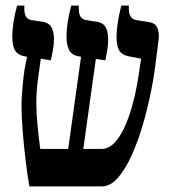

<svg xmlns="http://www.w3.org/2000/svg" viewBox="-20 -667 612 687"><path d="M85 0Q78 -41 71.5 -94.5Q65 -148 61 -199.5Q57 -251 57 -284Q57 -321 62 -371.5Q67 -422 77 -464L71 -465Q45 -469 34.5 -485.5Q24 -502 24 -536Q24 -557 28 -585.5Q32 -614 41 -647H67V-635Q67 -598 94 -595L127 -590Q153 -587 163 -571.5Q173 -556 173 -526Q173 -506 169.5 -488.5Q166 -471 162 -451L126 -457Q121 -421 115.5 -381Q110 -341 110 -298Q110 -261 114.5 -216.5Q119 -172 124 -134H224L270 -464L265 -465Q236 -469 227 -488.5Q218 -508 218 -535Q218 -557 222 -585.5Q226 -614 235 -647H262V-635Q262 -598 289 -595L321 -590Q345 -588 356 -573Q367 -558 367 -525Q367 -506 364 -488Q361 -470 357 -451L323 -456L278 -134H342Q368 -134 388.5 -155Q409 -176 424.5 -209.5Q440 -243 451.5 -283Q463 -323 470 -362Q477 -401 481 -432L485 -457L443 -465Q416 -470 406.5 -486.5Q397 -503 397 -535Q397 -556 401 -583.5Q405 -611 414 -647H441V-635Q441 -599 469 -595L512 -588Q535 -585 542.5 -568.5Q550 -552 548 -529L536 -435Q531 -392 519.5 -335.5Q508 -279 491 -220.5Q474 -162 451.5 -112Q429 -62 402 -31Q375 0 344 0Z"/></svg>

Font: Noto Serif Hebrew ExtraCondensed
Style: Bold
Weight: 700
Width: 2
Designer: Monotype Design Team
Foundry: Monotype Imaging Inc.
Version: Version 2.004; ttfautohint (v1.8.4.7-5d5b)